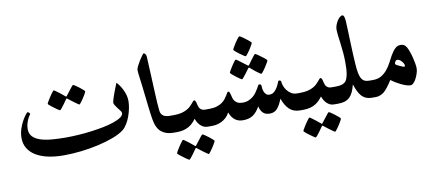

<svg xmlns="http://www.w3.org/2000/svg" viewBox="-76 -954 3333 1471"><g transform="rotate(-10 1590.5 -218.0)"><path d="M912.1 -300.3Q912.1 -275.4 906.2 -244.6Q900.4 -213.9 889.6 -183.8Q878.9 -153.8 863.5 -128.2Q848.1 -102.5 829.1 -86.9Q798.3 -62.5 744.6 -42Q690.9 -21.5 626.2 -6.6Q561.5 8.3 490.5 16.6Q419.4 24.9 353 24.9Q283.2 24.9 228.3 12.5Q173.3 0 135 -23.9Q96.7 -47.9 76.2 -82.5Q55.7 -117.2 55.7 -161.1Q55.7 -198.7 67.1 -232.7Q78.6 -266.6 93 -292.5Q107.4 -318.4 120.1 -333.7Q132.8 -349.1 134.8 -349.1Q138.2 -349.1 145.5 -344Q152.8 -338.9 152.8 -332.5V-332Q152.8 -331.5 152.3 -330.6Q150.4 -327.1 143.8 -317.9Q137.2 -308.6 130.9 -294.2Q124.5 -279.8 119.4 -261Q114.3 -242.2 114.3 -221.2Q114.3 -184.6 136 -162.1Q157.7 -139.6 195.6 -127.4Q233.4 -115.2 283.9 -111.1Q334.5 -106.9 391.1 -106.9Q436 -106.9 487.5 -110.1Q539.1 -113.3 589.8 -119.9Q640.6 -126.5 687 -135.7Q733.4 -145 769.3 -157.5Q805.2 -169.9 826.4 -184.8Q847.7 -199.7 847.7 -217.8Q847.7 -225.1 839.1 -236.1Q830.6 -247.1 821 -259.5Q811.5 -272 803.2 -284.7Q794.9 -297.4 794.9 -307.6Q794.9 -312 798.1 -323.5Q801.3 -335 806.4 -350.1Q811.5 -365.2 817.6 -382.1Q823.7 -398.9 829.6 -413.3Q835.4 -427.7 839.6 -438.5Q843.8 -449.2 845.7 -452.6Q857.4 -440.9 869.1 -423.8Q880.9 -406.7 890.6 -386.5Q900.4 -366.2 906.2 -344Q912.1 -321.8 912.1 -300.3ZM514.6 -494.1Q518.6 -494.1 532.2 -485.1Q545.9 -476.1 560.5 -464.8Q575.2 -453.6 586.9 -443.1Q598.6 -432.6 598.6 -429.7Q598.6 -427.2 594.7 -419.4Q590.8 -411.6 584.7 -401.4Q578.6 -391.1 571.3 -379.9Q564 -368.7 557.1 -359.4Q550.3 -350.1 544.9 -344Q539.6 -337.9 537.6 -337.9Q535.2 -337.9 522.5 -346.9Q509.8 -356 494.6 -366.7L456.1 -396.5Q452.1 -400.4 447.8 -400.4Q445.8 -400.4 442.9 -394.5L416 -356.9Q405.8 -342.8 396.2 -331.5Q386.7 -320.3 383.3 -320.3Q381.8 -320.3 375.2 -324.5Q368.7 -328.6 358.9 -335.4Q349.1 -342.3 338.9 -349.9Q328.6 -357.4 319.6 -364.7Q310.5 -372.1 304.7 -377.4Q298.8 -382.8 298.8 -384.8Q298.8 -387.2 303 -395Q307.1 -402.8 313.7 -413.3Q320.3 -423.8 327.6 -435.5Q335 -447.3 342 -456.5Q349.1 -465.8 354.2 -472.4Q359.4 -479 360.8 -479Q365.2 -479 378.2 -469.5Q391.1 -460 405.3 -449.2Q421.9 -436.5 440.9 -420.4Q444.8 -416 447.8 -415.5Q449.7 -415.5 451.4 -417Q453.1 -418.5 456.1 -422.9Q470.7 -442.4 483.4 -458Q493.7 -471.7 502.9 -482.9Q512.2 -494.1 514.6 -494.1Z M1209 0Q1151.9 0 1116 -29.5Q1080.1 -59.1 1068.4 -128.4Q1060.5 -174.8 1053.2 -240.7Q1045.9 -306.6 1036.6 -386.7Q1033.2 -415.5 1030.5 -436Q1027.8 -456.5 1025.9 -471.9Q1023.9 -487.3 1022.7 -498.8Q1021.5 -510.3 1021.5 -521.5Q1021.5 -531.2 1031 -550.5Q1040.5 -569.8 1052.7 -589.4Q1064.9 -608.9 1075.9 -623.8Q1086.9 -638.7 1089.8 -638.7Q1095.7 -638.7 1102.3 -630.4Q1108.9 -622.1 1109.4 -608.9Q1113.8 -517.6 1116.9 -449.5Q1120.1 -381.3 1122.3 -330.8Q1124.5 -280.3 1126.7 -244.6Q1128.9 -209 1132.3 -182.6Q1134.3 -168 1140.9 -158.2Q1147.5 -148.4 1157.5 -142.6Q1167.5 -136.7 1180.7 -134.5Q1193.8 -132.3 1209 -132.3H1231.4Q1246.1 -132.3 1254.9 -119.6Q1263.7 -106.9 1263.7 -70.3Q1263.7 -30.8 1253.9 -15.4Q1244.1 0 1231.4 0Z M1504.4 0H1479.5Q1461.4 0 1449.5 -4.4Q1437.5 -8.8 1424.3 -20Q1413.6 -28.8 1403.8 -43.7Q1394 -58.6 1387.7 -77.1Q1376 -61.5 1362.8 -47.9Q1349.6 -34.2 1331.5 -23.4Q1313.5 -12.7 1290.3 -6.3Q1267.1 0 1236.3 0H1212.4Q1200.2 0 1193.1 -4.2Q1186 -8.3 1182.6 -17.1Q1179.2 -25.9 1178.2 -38.1Q1177.2 -50.3 1177.2 -66.9Q1177.2 -82.5 1178.2 -94.5Q1179.2 -106.4 1182.6 -114.7Q1186 -123 1193.1 -127.7Q1200.2 -132.3 1212.4 -132.3H1236.3Q1270 -132.3 1294.7 -138.4Q1319.3 -144.5 1336.9 -154.1Q1354.5 -163.6 1365.7 -174.3Q1377 -185.1 1385 -194.6Q1393.1 -204.1 1398.2 -210.4Q1403.3 -216.8 1408.2 -216.8Q1412.1 -216.8 1416.7 -210.9Q1421.4 -205.1 1426.3 -181.2Q1428.2 -172.9 1431.2 -164.1Q1434.1 -155.3 1440.2 -148.2Q1446.3 -141.1 1455.8 -136.7Q1465.3 -132.3 1479.5 -132.3H1504.4Q1528.3 -132.3 1534.2 -115.5Q1540 -98.6 1540 -66.9Q1540 -35.2 1534.2 -17.6Q1528.3 0 1504.4 0ZM1424.8 51.3Q1428.7 51.3 1442.4 60.3Q1456.1 69.3 1470.7 80.6Q1485.4 91.8 1497.1 102.3Q1508.8 112.8 1508.8 115.7Q1508.8 118.2 1504.9 126Q1501 133.8 1494.9 144Q1488.8 154.3 1481.4 165.5Q1474.1 176.8 1467.3 186Q1460.4 195.3 1455.1 201.4Q1449.7 207.5 1447.8 207.5Q1445.3 207.5 1432.6 198.5Q1419.9 189.5 1404.8 178.7L1366.2 148.9Q1362.3 145 1357.9 145Q1356 145 1353 150.9L1326.2 188.5Q1315.9 202.6 1306.4 213.9Q1296.9 225.1 1293.5 225.1Q1292 225.1 1285.4 220.9Q1278.8 216.8 1269 210Q1259.3 203.1 1249 195.6Q1238.8 188 1229.7 180.7Q1220.7 173.3 1214.8 168Q1209 162.6 1209 160.6Q1209 158.2 1213.1 150.4Q1217.3 142.6 1223.9 132.1Q1230.5 121.6 1237.8 109.9Q1245.1 98.1 1252.2 88.9Q1259.3 79.6 1264.4 73Q1269.5 66.4 1271 66.4Q1275.4 66.4 1288.3 75.9Q1301.3 85.4 1315.4 96.2Q1332 108.9 1351.1 125Q1355 129.4 1357.9 129.9Q1359.9 129.9 1361.6 128.4Q1363.3 127 1366.2 122.6Q1380.9 103 1393.6 87.4Q1403.8 73.7 1413.1 62.5Q1422.4 51.3 1424.8 51.3Z M2246.1 -60.1V-42Q2246.1 -31.7 2243.4 -22.2Q2240.7 -12.7 2234.9 -6.3Q2229 0 2216.8 0H2193.4Q2143.6 0 2112.1 -30Q2080.6 -60.1 2061.5 -114.7Q2043.9 -68.4 2022 -42.2Q2000 -16.1 1962.9 -16.1Q1928.2 -16.1 1909.9 -34.4Q1891.6 -52.7 1883.8 -85.9Q1859.4 -42 1829.3 -21.7Q1799.3 -1.5 1751.5 -1.5Q1735.8 -1.5 1721.4 -5.1Q1707 -8.8 1693.6 -17.8Q1680.2 -26.9 1668.9 -42Q1657.7 -57.1 1648.9 -80.1Q1636.7 -56.6 1620.1 -41.5Q1603.5 -26.4 1584.7 -17.1Q1565.9 -7.8 1546.9 -3.9Q1527.8 0 1511.2 0H1487.3Q1475.1 0 1468 -6.3Q1460.9 -12.7 1457.5 -22.2Q1454.1 -31.7 1453.1 -42Q1452.1 -52.2 1452.1 -60.1Q1452.1 -67.9 1453.1 -80.1Q1454.1 -92.3 1457.5 -103.8Q1460.9 -115.2 1468 -123.8Q1475.1 -132.3 1487.3 -132.3H1511.2Q1545.4 -132.3 1569.8 -139.9Q1594.2 -147.5 1611.1 -159.2Q1627.9 -170.9 1638.4 -184.8Q1648.9 -198.7 1656.2 -210.2Q1663.6 -221.7 1667.7 -229.5Q1671.9 -237.3 1675.8 -237.3Q1683.6 -237.3 1687 -229.5Q1690.4 -221.7 1693.1 -210.4Q1695.8 -199.2 1699.2 -186Q1702.6 -172.9 1710.7 -161.6Q1718.8 -150.4 1733.2 -142.6Q1747.6 -134.8 1772.5 -134.8Q1798.8 -134.8 1819.1 -143.6Q1839.4 -152.3 1854.5 -165Q1869.6 -177.7 1880.1 -192.6Q1890.6 -207.5 1898.2 -220.5Q1905.8 -233.4 1910.2 -241.9Q1914.6 -250.5 1918 -250.5Q1928.7 -250.5 1932.4 -246.8Q1936 -243.2 1936.5 -233.4Q1936.5 -228 1937.7 -216.1Q1939 -204.1 1943.8 -191.7Q1948.7 -179.2 1958.3 -169.4Q1967.8 -159.7 1984.9 -159.7Q2008.3 -159.7 2023.7 -174.3Q2039.1 -189 2048.8 -206.5Q2058.6 -224.1 2064 -238.8Q2069.3 -253.4 2073.2 -253.4Q2091.3 -253.4 2091.3 -238.3Q2091.3 -227.5 2097.7 -209.5Q2104 -191.4 2116.7 -174.3Q2129.4 -157.2 2148.4 -144.8Q2167.5 -132.3 2193.4 -132.3H2216.8Q2229 -132.3 2234.9 -123.8Q2240.7 -115.2 2243.4 -103.8Q2246.1 -92.3 2246.1 -80.1ZM1771 -545.9Q1771 -549.8 1779.5 -564.9Q1788.1 -580.1 1798.8 -596.9Q1809.6 -613.8 1820.3 -627Q1831.1 -640.1 1835 -640.1Q1836.4 -640.1 1843.5 -636Q1850.6 -631.8 1859.9 -625.2Q1869.1 -618.7 1879.6 -610.6Q1890.1 -602.5 1899.2 -595.5Q1908.2 -588.4 1914.1 -582.5Q1919.9 -576.7 1919.9 -574.7Q1919.9 -572.3 1915.8 -564.7Q1911.6 -557.1 1905.5 -546.4Q1899.4 -535.6 1891.6 -523.9Q1883.8 -512.2 1876.7 -502.9Q1869.6 -493.7 1864.3 -487.3Q1858.9 -481 1856.9 -481Q1853 -481 1839.1 -490Q1825.2 -499 1810.1 -510.5Q1794.9 -522 1783 -532.2Q1771 -542.5 1771 -545.9ZM1798.8 -312Q1794.9 -312 1781.5 -321Q1768.1 -330.1 1753.2 -341.6Q1738.3 -353 1726.6 -363.5Q1714.8 -374 1714.8 -376.5Q1714.8 -380.4 1723.4 -395.3Q1731.9 -410.2 1742.4 -426.5Q1752.9 -442.9 1762.9 -456.1Q1772.9 -469.2 1776.4 -469.2Q1778.3 -469.2 1791.3 -460Q1804.2 -450.7 1818.8 -439.5L1857.4 -410.2Q1861.8 -406.7 1865.7 -406.7Q1867.7 -406.7 1871.1 -412.1Q1885.7 -432.1 1897.5 -448.7Q1907.7 -462.9 1917.5 -474.4Q1927.2 -485.8 1930.2 -485.8Q1931.6 -485.8 1938.5 -481.7Q1945.3 -477.5 1954.8 -470.7Q1964.4 -463.9 1974.9 -456.3Q1985.4 -448.7 1994.1 -441.7Q2002.9 -434.6 2008.8 -429Q2014.6 -423.3 2014.6 -421.4Q2014.6 -418.9 2010.5 -411.1Q2006.3 -403.3 2000 -392.8Q1993.7 -382.3 1986.1 -370.6Q1978.5 -358.9 1971.4 -349.6Q1964.4 -340.3 1959.2 -334Q1954.1 -327.6 1953.1 -327.6Q1947.8 -327.6 1935.1 -336.7Q1922.4 -345.7 1908.2 -356.4Q1891.6 -369.1 1873 -386.2Q1869.1 -390.6 1865.7 -390.6Q1861.8 -390.6 1857.4 -384.3L1830.6 -348.1Q1819.8 -334.5 1810.5 -323.2Q1801.3 -312 1798.8 -312Z M2487.3 0H2462.4Q2444.3 0 2432.4 -4.4Q2420.4 -8.8 2407.2 -20Q2396.5 -28.8 2386.7 -43.7Q2377 -58.6 2370.6 -77.1Q2358.9 -61.5 2345.7 -47.9Q2332.5 -34.2 2314.5 -23.4Q2296.4 -12.7 2273.2 -6.3Q2250 0 2219.2 0H2195.3Q2183.1 0 2176 -4.2Q2168.9 -8.3 2165.5 -17.1Q2162.1 -25.9 2161.1 -38.1Q2160.2 -50.3 2160.2 -66.9Q2160.2 -82.5 2161.1 -94.5Q2162.1 -106.4 2165.5 -114.7Q2168.9 -123 2176 -127.7Q2183.1 -132.3 2195.3 -132.3H2219.2Q2252.9 -132.3 2277.6 -138.4Q2302.2 -144.5 2319.8 -154.1Q2337.4 -163.6 2348.6 -174.3Q2359.9 -185.1 2367.9 -194.6Q2376 -204.1 2381.1 -210.4Q2386.2 -216.8 2391.1 -216.8Q2395 -216.8 2399.7 -210.9Q2404.3 -205.1 2409.2 -181.2Q2411.1 -172.9 2414.1 -164.1Q2417 -155.3 2423.1 -148.2Q2429.2 -141.1 2438.7 -136.7Q2448.2 -132.3 2462.4 -132.3H2487.3Q2511.2 -132.3 2517.1 -115.5Q2522.9 -98.6 2522.9 -66.9Q2522.9 -35.2 2517.1 -17.6Q2511.2 0 2487.3 0ZM2407.7 51.3Q2411.6 51.3 2425.3 60.3Q2439 69.3 2453.6 80.6Q2468.3 91.8 2480 102.3Q2491.7 112.8 2491.7 115.7Q2491.7 118.2 2487.8 126Q2483.9 133.8 2477.8 144Q2471.7 154.3 2464.4 165.5Q2457 176.8 2450.2 186Q2443.4 195.3 2438 201.4Q2432.6 207.5 2430.7 207.5Q2428.2 207.5 2415.5 198.5Q2402.8 189.5 2387.7 178.7L2349.1 148.9Q2345.2 145 2340.8 145Q2338.9 145 2335.9 150.9L2309.1 188.5Q2298.8 202.6 2289.3 213.9Q2279.8 225.1 2276.4 225.1Q2274.9 225.1 2268.3 220.9Q2261.7 216.8 2252 210Q2242.2 203.1 2231.9 195.6Q2221.7 188 2212.6 180.7Q2203.6 173.3 2197.8 168Q2191.9 162.6 2191.9 160.6Q2191.9 158.2 2196 150.4Q2200.2 142.6 2206.8 132.1Q2213.4 121.6 2220.7 109.9Q2228 98.1 2235.1 88.9Q2242.2 79.6 2247.3 73Q2252.4 66.4 2253.9 66.4Q2258.3 66.4 2271.2 75.9Q2284.2 85.4 2298.3 96.2Q2314.9 108.9 2334 125Q2337.9 129.4 2340.8 129.9Q2342.8 129.9 2344.5 128.4Q2346.2 127 2349.1 122.6Q2363.8 103 2376.5 87.4Q2386.7 73.7 2396 62.5Q2405.3 51.3 2407.7 51.3Z M2756.3 0Q2727.5 0 2707.5 -8.8Q2687.5 -17.6 2673.1 -33.9Q2658.7 -50.3 2647.7 -73.5Q2636.7 -96.7 2627 -125.5Q2618.7 -91.3 2607.4 -67.6Q2596.2 -43.9 2580.1 -28.8Q2564 -13.7 2542.2 -6.8Q2520.5 0 2492.2 0H2467.3Q2459.5 0 2453.4 -2.2Q2447.3 -4.4 2443.4 -11.5Q2439.5 -18.6 2437.3 -31.7Q2435.1 -44.9 2435.1 -66.9Q2435.1 -97.7 2442.6 -115Q2450.2 -132.3 2467.3 -132.3H2492.2Q2517.1 -132.3 2534.9 -136Q2552.7 -139.6 2566.9 -150.4Q2577.6 -158.7 2584.2 -175.8Q2590.8 -192.9 2594.5 -214.4Q2598.1 -235.8 2598.9 -259.8Q2599.6 -283.7 2599.6 -304.7Q2599.6 -340.3 2596.2 -379.4Q2592.8 -418.5 2588.1 -453.1Q2583.5 -487.8 2580.1 -515.9Q2576.7 -543.9 2576.7 -558.1Q2576.7 -578.1 2583.5 -596.4Q2590.3 -614.7 2599.9 -629.4Q2609.4 -644 2620.1 -652.6Q2630.9 -661.1 2637.7 -661.1Q2648.4 -661.1 2652.8 -646.5Q2657.2 -631.8 2658.7 -609.9Q2660.6 -571.8 2662.1 -526.6Q2663.6 -481.4 2665.3 -436Q2667 -390.6 2668.9 -348.4Q2670.9 -306.2 2673.3 -273.9Q2675.8 -233.9 2680.9 -206.8Q2686 -179.7 2695.6 -163.3Q2705.1 -147 2719.7 -139.6Q2734.4 -132.3 2756.3 -132.3H2781.7Q2789.1 -132.3 2794.9 -129.6Q2800.8 -127 2804.9 -119.9Q2809.1 -112.8 2811.5 -100.3Q2814 -87.9 2814 -66.9Q2814 -32.7 2805.2 -16.4Q2796.4 0 2781.7 0Z M3129.9 -162.6Q3129.9 -146 3123.3 -125Q3116.7 -104 3107.2 -85.4Q3097.7 -66.9 3085.7 -54.7Q3073.7 -42.5 3062 -42.5Q3046.4 -42.5 3027.1 -49.1Q3007.8 -55.7 2987.5 -65.4Q2967.3 -75.2 2948.2 -86.9Q2929.2 -98.6 2915 -109.4Q2906.7 -94.7 2896.7 -80.6Q2886.7 -66.4 2877.2 -54.7Q2867.7 -43 2859.9 -34.7Q2852.1 -26.4 2847.7 -23.4Q2837.9 -15.6 2821 -7.8Q2804.2 0 2785.6 0H2761.7Q2749.5 0 2742.4 -7.3Q2735.4 -14.6 2731.9 -25.4Q2728.5 -36.1 2727.5 -47.4Q2726.6 -58.6 2726.6 -66.4Q2726.6 -74.2 2727.5 -85.2Q2728.5 -96.2 2731.9 -106.7Q2735.4 -117.2 2742.4 -124.8Q2749.5 -132.3 2761.7 -132.3H2785.6Q2824.2 -132.3 2851.1 -148.7Q2877.9 -165 2897.9 -189.9Q2918 -214.8 2932.4 -243.2Q2946.8 -271.5 2960.4 -295.4Q2978.5 -326.2 2996.6 -343.3Q3014.6 -360.4 3039.6 -360.4Q3054.2 -360.4 3064.9 -354.5Q3075.7 -348.6 3085.4 -332.5Q3093.3 -318.8 3101.3 -296.4Q3109.4 -273.9 3115.7 -249Q3122.1 -224.1 3126 -200.7Q3129.9 -177.2 3129.9 -162.6ZM3044.9 -199.7Q3044.9 -207 3040 -216.1Q3035.2 -225.1 3027.6 -233.4Q3020 -241.7 3011.5 -247.1Q3002.9 -252.4 2995.1 -252.4Q2984.9 -252.4 2978.8 -242.7Q2972.7 -232.9 2972.7 -226.1Q2972.7 -224.1 2973.9 -221.7Q2975.1 -219.2 2980.5 -215.8Q2986.8 -211.9 2995.8 -207.8Q3004.9 -203.6 3013.4 -199.7Q3022 -195.8 3029.1 -193.4Q3036.1 -190.9 3038.1 -190.9Q3044.9 -190.9 3044.9 -199.7Z"/></g></svg>

Font: Accordance
Style: Bold-Italic
Weight: 700
Italic angle: -11°
Version: Version 1.2 (build January 31, 2020) Miklal Software Solutio